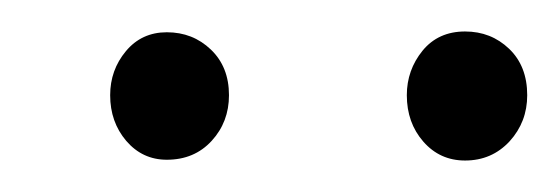

<svg xmlns="http://www.w3.org/2000/svg" viewBox="-20 -748 355 122"><path d="M275.5 -646Q259.5 -646 249 -658Q238.5 -670 238.5 -687.5Q238.5 -703.5 248.5 -715.8Q258.5 -728 275.5 -728Q292 -728 303.5 -717Q315 -706 315 -687.5Q315 -670.5 303.8 -658.2Q292.5 -646 275.5 -646ZM86 -646.5Q70.5 -646.5 60.2 -658.5Q50 -670.5 50 -687.5Q50 -703.5 60 -715.5Q70 -727.5 86 -727.5Q102.5 -727.5 114 -716.5Q125.5 -705.5 125.5 -687.5Q125.5 -670.5 114.5 -658.5Q103.5 -646.5 86 -646.5Z"/></svg>

Font: Edu VIC WA NT Hand
Style: Regular
Weight: 400
Designer: Tina and Corey Anderson, Eben Sorkin, Mirko Velimirovic
Foundry: Google for Education
Version: Version 1.000